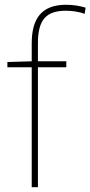

<svg xmlns="http://www.w3.org/2000/svg" viewBox="-20 -785 379 805"><path d="M258 -503V-528H139V-603C139 -701 172 -740 257 -740C282 -740 311 -736 335 -727L339 -753C314 -760 290 -765 257 -765C154 -765 113 -707 113 -603V-528L11 -525V-503H113V0H139V-503Z"/></svg>

Font: Noto Sans Lao UI Thin
Style: Regular
Weight: 100
Designer: Monotype Design Team
Foundry: Monotype Imaging Inc.
Version: Version 2.000